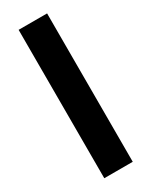

<svg xmlns="http://www.w3.org/2000/svg" viewBox="-183 -729 607 771"><g transform="rotate(-30 120.5 -344.0)"><path d="M55 0V-688H187V0Z"/></g></svg>

Font: Saira Condensed
Style: Bold
Weight: 700
Width: 3
Designer: Hector Gatti with collaboration of the Omnibus-Type team
Foundry: Omnibus-Type
Version: Version 1.101